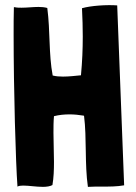

<svg xmlns="http://www.w3.org/2000/svg" viewBox="-20 -727 531 747"><path d="M323 0C337 -1 356 -1 377 -1C405 -1 436 -1 463 -6L436 -706C396 -709 333 -705 299 -695C301 -655 302 -619 302 -585C302 -535 300 -488 295 -434H294C273 -432 249 -429 225 -429C211 -429 198 -430 186 -433H185C169 -518 176 -604 164 -696C153 -699 142 -700 130 -700C108 -700 86 -697 64 -697C55 -697 46 -697 37 -699H34V-698C33 -666 33 -630 33 -591C33 -382 41 -95 48 -1C53 -4 61 -5 70 -5C92 -5 121 0 147 0C161 0 175 -2 184 -7C189 -36 190 -66 190 -97C190 -134 188 -172 188 -210C188 -232 188 -253 190 -275C210 -280 230 -282 251 -282C269 -282 287 -280 306 -277L307 -276C318 -190 309 -89 322 0Z"/></svg>

Font: HEYCLAY
Style: Regular
Weight: 400
Designer: Marcelo Magalhaes
Foundry: Marcelo Magalhães
Version: Version 1.300;hotconv 1.0.109;makeotfexe 2.5.65596